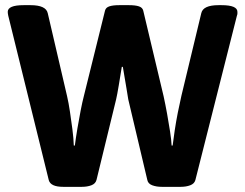

<svg xmlns="http://www.w3.org/2000/svg" viewBox="-20 -722 950 744"><path d="M225 2Q176 2 169 -24L12 -661Q11 -666 10.5 -669.5Q10 -673 10 -676Q10 -702 72 -702H98Q158 -702 165 -671L240 -349Q246 -323 251 -289.5Q256 -256 260.5 -221.5Q265 -187 266 -158H270Q274 -189 280 -224.5Q286 -260 292.5 -293.5Q299 -327 305 -350L387 -681Q390 -693 404 -697.5Q418 -702 442 -702H480Q504 -702 518 -697.5Q532 -693 535 -681L614 -349Q621 -317 627.5 -281Q634 -245 639 -212.5Q644 -180 645 -158H649Q652 -183 657 -216.5Q662 -250 669 -285.5Q676 -321 683 -351L760 -671Q767 -702 827 -702H838Q900 -702 900 -676Q900 -673 900 -669.5Q900 -666 898 -661L737 -24Q733 -10 717 -4Q701 2 680 2H607Q586 2 570 -4Q554 -10 551 -24L477 -337Q476 -344 470 -380Q464 -416 456 -463H452Q446 -426 440 -390Q434 -354 430 -337L354 -25Q350 -10 334 -4Q318 2 297 2Z"/></svg>

Font: Asap
Style: Bold
Weight: 700
Designer: Pablo Cosgaya
Foundry: Omnibus-Type
Version: Version 3.001; ttfautohint (v1.8.3)